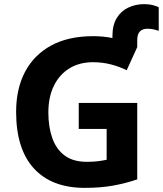

<svg xmlns="http://www.w3.org/2000/svg" viewBox="-20 -899 788 929"><path d="M678 -879Q701 -879 720 -874Q739 -869 748 -864V-750Q740 -753 725 -756.5Q710 -760 693 -760Q670 -760 657 -747Q644 -734 644 -704V-671L593 -559Q560 -576 518 -587Q476 -598 430 -598Q364 -598 315.5 -568Q267 -538 240.5 -483.5Q214 -429 214 -355Q214 -285 233 -231Q252 -177 293 -146.5Q334 -116 400 -116Q432 -116 454.5 -119Q477 -122 496 -126V-275H361V-401H644V-31Q588 -12 527.5 -1Q467 10 390 10Q230 10 144 -84Q58 -178 58 -358Q58 -470 101.5 -552Q145 -634 228 -679Q311 -724 431 -724Q479 -724 524 -715V-724Q524 -778 545 -812Q566 -846 601 -862.5Q636 -879 678 -879Z"/></svg>

Font: Noto IKEA Latin
Style: Bold
Weight: 700
Designer: Monotype Design Team
Foundry: Monotype Imaging Inc.
Version: Version 1.0